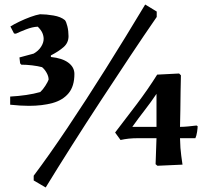

<svg xmlns="http://www.w3.org/2000/svg" viewBox="-20 -725 914 849"><path d="M108 -257Q71 -257 25 -262V-298Q62 -300 96 -305Q130 -310 158 -318Q170 -329 181 -346.5Q192 -364 195 -373Q195 -387 186.5 -402.5Q178 -418 166 -428Q147 -433 122 -436Q97 -439 74 -439L69 -445L66 -471L129 -488Q150 -500 161.5 -518Q173 -536 173 -553Q173 -566 167.5 -579Q162 -592 147 -607Q123 -606 95 -595Q67 -584 50 -576L42 -577L26 -608Q42 -618 66 -629.5Q90 -641 114.5 -650Q139 -659 157 -662Q184 -662 216.5 -656.5Q249 -651 267 -636Q273 -629 278 -608.5Q283 -588 283 -565Q283 -536 261.5 -517Q240 -498 205 -480V-473Q255 -468 282 -448Q309 -428 309 -398Q309 -344 283.5 -313Q258 -282 212.5 -269.5Q167 -257 108 -257ZM182 104 129 73V52Q196 -37 277.5 -158.5Q359 -280 447 -420Q535 -560 622 -705L673 -674V-650Q619 -572 555.5 -476.5Q492 -381 425.5 -279.5Q359 -178 296.5 -79.5Q234 19 182 104ZM676 8 668 1 672 -114Q624 -114 596 -114Q568 -114 549.5 -112Q531 -110 513 -106L489 -139Q533 -196 584 -263.5Q635 -331 675 -395L772 -400L780 -392Q779 -361 778.5 -319.5Q778 -278 777.5 -237Q777 -196 776 -164Q792 -164 812.5 -166Q833 -168 849 -170L854 -167Q854 -159 851.5 -142Q849 -125 844 -114H776Q777 -67 781.5 -36.5Q786 -6 787 3ZM565 -164H672V-310Q648 -274 620 -238Q592 -202 565 -164Z"/></svg>

Font: Labrada
Style: Bold
Weight: 700
Designer: Mercedes Jáuregui
Foundry: Omnibus-Type Team
Version: Version 1.000; ttfautohint (v1.8.4.7-5d5b)